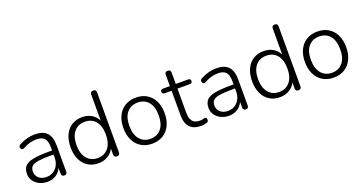

<svg xmlns="http://www.w3.org/2000/svg" viewBox="-39 -1335 3705 1967"><g transform="rotate(-20 1813.0 -351.5)"><path d="M230 8Q182 8 143 -11.5Q104 -31 81.5 -64Q59 -97 59 -138Q59 -192 86 -222.5Q113 -253 177 -265.5Q241 -278 352 -278H383V-314Q383 -380 356.5 -410Q330 -440 271 -440Q234 -440 198 -430.5Q162 -421 123 -399Q104 -389 93 -399Q82 -409 83 -424.5Q84 -440 100 -448Q141 -471 185 -482.5Q229 -494 270 -494Q359 -494 402 -449.5Q445 -405 445 -310V-26Q445 6 415 6Q384 6 384 -26V-87Q364 -42 324 -17Q284 8 230 8ZM383 -234H353Q264 -234 214 -226Q164 -218 144 -198Q124 -178 124 -142Q124 -98 155 -70Q186 -42 239 -42Q281 -42 313.5 -62.5Q346 -83 364.5 -119Q383 -155 383 -200Z M797 -45Q871 -45 914 -97Q957 -149 957 -243Q957 -338 914 -389Q871 -440 797 -440Q724 -440 680.5 -389Q637 -338 637 -243Q637 -149 680.5 -97Q724 -45 797 -45ZM787 8Q722 8 673.5 -22.5Q625 -53 598.5 -109.5Q572 -166 572 -243Q572 -320 598.5 -376.5Q625 -433 673.5 -463.5Q722 -494 787 -494Q846 -494 890 -467.5Q934 -441 956 -395V-679Q956 -711 988 -711Q1020 -711 1020 -679V-26Q1020 6 988 6Q956 6 956 -26V-90Q934 -45 889.5 -18.5Q845 8 787 8Z M1373 8Q1305 8 1254 -23Q1203 -54 1175.5 -110.5Q1148 -167 1148 -243Q1148 -320 1175.5 -376Q1203 -432 1254 -463Q1305 -494 1373 -494Q1442 -494 1492.5 -463Q1543 -432 1570.5 -376Q1598 -320 1598 -243Q1598 -167 1570.5 -110.5Q1543 -54 1492.5 -23Q1442 8 1373 8ZM1373 -45Q1447 -45 1490 -97Q1533 -149 1533 -243Q1533 -338 1490 -389Q1447 -440 1373 -440Q1300 -440 1256.5 -389Q1213 -338 1213 -243Q1213 -149 1256.5 -97Q1300 -45 1373 -45Z M1906 8Q1824 8 1783.5 -36.5Q1743 -81 1743 -163V-434H1669Q1640 -434 1640 -460Q1640 -485 1669 -485H1743V-609Q1743 -641 1775 -641Q1807 -641 1807 -609V-485H1940Q1969 -485 1969 -460Q1969 -434 1940 -434H1807V-171Q1807 -110 1831.5 -78.5Q1856 -47 1913 -47Q1933 -47 1946.5 -51.5Q1960 -56 1969 -56Q1977 -56 1982.5 -50.5Q1988 -45 1988 -31Q1988 -21 1984.5 -13.5Q1981 -6 1971 -3Q1960 1 1941 4.5Q1922 8 1906 8Z M2209 8Q2161 8 2122 -11.5Q2083 -31 2060.5 -64Q2038 -97 2038 -138Q2038 -192 2065 -222.5Q2092 -253 2156 -265.5Q2220 -278 2331 -278H2362V-314Q2362 -380 2335.5 -410Q2309 -440 2250 -440Q2213 -440 2177 -430.5Q2141 -421 2102 -399Q2083 -389 2072 -399Q2061 -409 2062 -424.5Q2063 -440 2079 -448Q2120 -471 2164 -482.5Q2208 -494 2249 -494Q2338 -494 2381 -449.5Q2424 -405 2424 -310V-26Q2424 6 2394 6Q2363 6 2363 -26V-87Q2343 -42 2303 -17Q2263 8 2209 8ZM2362 -234H2332Q2243 -234 2193 -226Q2143 -218 2123 -198Q2103 -178 2103 -142Q2103 -98 2134 -70Q2165 -42 2218 -42Q2260 -42 2292.5 -62.5Q2325 -83 2343.5 -119Q2362 -155 2362 -200Z M2776 -45Q2850 -45 2893 -97Q2936 -149 2936 -243Q2936 -338 2893 -389Q2850 -440 2776 -440Q2703 -440 2659.5 -389Q2616 -338 2616 -243Q2616 -149 2659.5 -97Q2703 -45 2776 -45ZM2766 8Q2701 8 2652.5 -22.5Q2604 -53 2577.5 -109.5Q2551 -166 2551 -243Q2551 -320 2577.5 -376.5Q2604 -433 2652.5 -463.5Q2701 -494 2766 -494Q2825 -494 2869 -467.5Q2913 -441 2935 -395V-679Q2935 -711 2967 -711Q2999 -711 2999 -679V-26Q2999 6 2967 6Q2935 6 2935 -26V-90Q2913 -45 2868.5 -18.5Q2824 8 2766 8Z M3352 8Q3284 8 3233 -23Q3182 -54 3154.5 -110.5Q3127 -167 3127 -243Q3127 -320 3154.5 -376Q3182 -432 3233 -463Q3284 -494 3352 -494Q3421 -494 3471.5 -463Q3522 -432 3549.5 -376Q3577 -320 3577 -243Q3577 -167 3549.5 -110.5Q3522 -54 3471.5 -23Q3421 8 3352 8ZM3352 -45Q3426 -45 3469 -97Q3512 -149 3512 -243Q3512 -338 3469 -389Q3426 -440 3352 -440Q3279 -440 3235.5 -389Q3192 -338 3192 -243Q3192 -149 3235.5 -97Q3279 -45 3352 -45Z"/></g></svg>

Font: Chiron GoRound TC L
Style: Regular
Weight: 300
Designer: Ryoko NISHIZUKA 西塚涼子 (kana, bopomofo & ideographs); Paul D. Hunt (Latin, Greek & Cyrillic); Sandoll Communications 산돌커뮤니
Foundry: Adobe
Version: Version 1.000;hotconv 1.1.1;makeotfexe 2.6.0